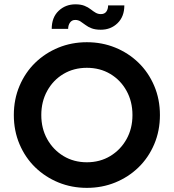

<svg xmlns="http://www.w3.org/2000/svg" viewBox="-20 -867 815 901"><path d="M387.7 14.6Q316.4 14.6 254.4 -10.7Q192.4 -36.1 145.5 -81.5Q98.6 -127 71.8 -189.9Q44.9 -252.9 44.9 -327.1Q44.9 -401.4 71.8 -464.4Q98.6 -527.3 145.5 -572.8Q192.4 -618.2 254.4 -643.6Q316.4 -668.9 387.7 -668.9Q459 -668.9 521 -643.6Q583 -618.2 629.9 -572.8Q676.8 -527.3 703.6 -464.4Q730.5 -401.4 730.5 -327.1Q730.5 -252.9 703.6 -189.9Q676.8 -127 629.9 -81.5Q583 -36.1 521 -10.7Q459 14.6 387.7 14.6ZM387.7 -105.5Q449.2 -105.5 497.6 -134.8Q545.9 -164.1 573.7 -213.9Q601.6 -263.7 601.6 -327.1Q601.6 -390.6 573.7 -440.9Q545.9 -491.2 497.6 -520Q449.2 -548.8 387.7 -548.8Q326.2 -548.8 277.8 -520Q229.5 -491.2 201.7 -440.9Q173.8 -390.6 173.8 -327.1Q173.8 -263.7 201.7 -213.9Q229.5 -164.1 277.8 -134.8Q326.2 -105.5 387.7 -105.5ZM453.1 -727.5Q427.7 -727.5 410.6 -733.9Q393.6 -740.2 380.9 -750Q368.2 -759.8 357.4 -766.6Q346.7 -773.4 333 -773.4Q317.4 -773.4 308.6 -761.2Q299.8 -749 299.8 -731.4H222.7Q222.7 -785.2 254.9 -815.9Q287.1 -846.7 334 -846.7Q359.4 -846.7 376.5 -839.8Q393.6 -833 405.8 -823.2Q418 -813.5 429.2 -807.1Q440.4 -800.8 453.1 -800.8Q470.7 -800.8 479 -812.5Q487.3 -824.2 487.3 -841.8H563.5Q563.5 -789.1 531.7 -758.3Q500 -727.5 453.1 -727.5Z"/></svg>

Font: Sen SemiBold
Style: Regular
Weight: 600
Designer: Kosal Sen, Philatype
Foundry: Philatype
Version: Version 2.000;gftools[0.9.31]